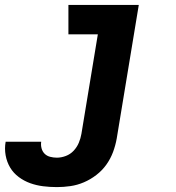

<svg xmlns="http://www.w3.org/2000/svg" viewBox="-98 -550 718 783"><path d="M134 213Q105 213 77.5 209.5Q50 206 25 197Q0 188 -21.5 172Q-43 156 -56.5 133.5Q-70 111 -75 83.5Q-80 56 -75 28H70Q68 42 71.5 55Q75 68 84 77Q93 86 106.5 89.5Q120 93 134 93Q152 93 170.5 86Q189 79 202.5 64.5Q216 50 223.5 32Q231 14 234 -4L301 -410H181V-530H468L378 15Q373 43 363 70Q353 97 336 121Q319 145 295 163.5Q271 182 244 193.5Q217 205 189 209Q161 213 134 213Z"/></svg>

Font: Iosevka Curly Slab HvExObl
Style: Regular
Weight: 900
Width: 7
Italic angle: -9°
Monospace: yes
Designer: Belleve Invis
Foundry: Belleve Invis
Version: Version 11.1.0; ttfautohint (v1.8.3)